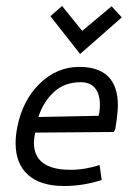

<svg xmlns="http://www.w3.org/2000/svg" viewBox="-20 -612 442 640"><path d="M32 0ZM373 -260Q373 -247 369 -213L364 -180L359 -172L97 -170Q93 -146 93 -137Q93 -46 215 -46Q264 -46 312 -62L319 -12Q257 8 194 8Q115 8 73.5 -29Q32 -66 32 -135Q32 -160 38 -190Q56 -279 113 -334Q170 -389 244 -389Q373 -389 373 -260ZM313 -263Q313 -298 297 -318Q281 -338 249 -338Q195 -338 159.5 -305Q124 -272 108 -222L309 -226Q313 -243 313 -263ZM148 -558 187 -592 254 -509 352 -591 386 -554 247 -432Z"/></svg>

Font: Cambay Devanagari
Style: Italic
Weight: 400
Italic angle: -11°
Designer: Pooja Saxena
Foundry: Pooja Saxena
Version: Version 1.018;PS 001.018;hotconv 1.0.70;makeotf.lib2.5.58329